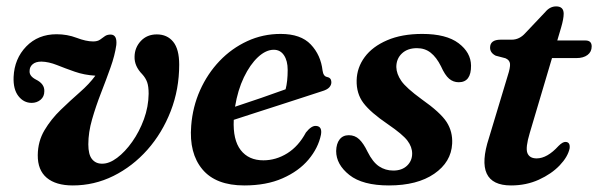

<svg xmlns="http://www.w3.org/2000/svg" viewBox="-20 -569 1869 600"><path d="M540 -367Q540 -290 513.5 -221.8Q487 -153.5 440.8 -101.2Q394.5 -49 334.5 -19.2Q274.5 10.5 207.5 10.5Q154.5 10.5 126 -13.5Q97.5 -37.5 98 -84.5Q98.5 -127.5 119 -162Q139.5 -196.5 169.5 -225.5Q199.5 -254.5 229.2 -280.5Q259 -306.5 278 -332.5Q243.5 -334.5 213.5 -345Q183.5 -355.5 157.8 -365.8Q132 -376 109.5 -376.5Q91.5 -376.5 82 -368.2Q72.5 -360 72.5 -347.5Q71 -331.5 92 -320.5Q119.5 -307 118.5 -284Q118.5 -267 106.8 -257.2Q95 -247.5 79 -247.5Q54 -247.5 37.5 -268.8Q21 -290 22.5 -328.5Q25 -385.5 62 -423.8Q99 -462 157 -462Q190 -462 219.5 -450.8Q249 -439.5 271 -439.5Q284.5 -439.5 292.5 -445Q300.5 -450.5 307.5 -455.8Q314.5 -461 326 -461Q346.5 -460.5 343.5 -428.5Q339 -396 325.2 -357.5Q311.5 -319 295.5 -278Q279.5 -237 267.8 -196.2Q256 -155.5 256 -118Q256 -86 267.5 -71.8Q279 -57.5 298.5 -57.5Q321 -57 346 -75.8Q371 -94.5 393.2 -126Q415.5 -157.5 429.8 -196.5Q444 -235.5 444.5 -276Q444.5 -299 439.8 -312.2Q435 -325.5 424.5 -337Q399.5 -362.5 400.5 -392Q401 -420.5 420.2 -441Q439.5 -461.5 470 -461.5Q502.5 -461.5 521.2 -438.5Q540 -415.5 540 -367Z M983 -148Q974.5 -106.5 944 -70.2Q913.5 -34 863 -11.8Q812.5 10.5 743.5 10.5Q654.5 10.5 612.5 -39.8Q570.5 -90 577.5 -176Q582 -235 605.2 -287Q628.5 -339 666.2 -378.5Q704 -418 752.8 -440.5Q801.5 -463 857 -463Q920 -463 951.2 -430Q982.5 -397 988 -348.5Q990.5 -330.5 1002 -328.5Q1015 -326 1015.5 -313Q1016 -304 1009.2 -296.2Q1002.5 -288.5 985 -283.5Q963.5 -276.5 929.8 -265.5Q896 -254.5 856.8 -241.8Q817.5 -229 779.2 -216.8Q741 -204.5 710.5 -194.5Q707.5 -132 732.2 -100Q757 -68 803 -68Q842.5 -68 877.8 -90Q913 -112 936 -155Q953.5 -177 968 -175.5Q987.5 -174 983 -148ZM835.5 -413.5Q811 -413.5 786.2 -390.5Q761.5 -367.5 742.2 -327.5Q723 -287.5 714.5 -235.5Q752.5 -248 796.8 -263.2Q841 -278.5 872.5 -290Q879 -314.5 879 -350.5Q879 -379 867.5 -396.2Q856 -413.5 835.5 -413.5Z M1209 -36Q1236 -36 1252 -51.2Q1268 -66.5 1268 -89Q1268 -110 1253.2 -129.5Q1238.5 -149 1192.5 -180.5Q1138 -217.5 1115.8 -247Q1093.5 -276.5 1094.5 -318Q1095.5 -358 1119.8 -390.8Q1144 -423.5 1189.8 -443.2Q1235.5 -463 1299.5 -463Q1374.5 -463 1413 -434Q1451.5 -405 1452 -364Q1452.5 -312 1413.5 -312Q1396.5 -312 1383.5 -323Q1370.5 -334 1358 -362Q1344 -390 1326 -404.2Q1308 -418.5 1283 -418.5Q1253.5 -418.5 1236 -402Q1218.5 -385.5 1218.5 -359.5Q1219 -338 1234.2 -316Q1249.5 -294 1297.5 -259Q1356.5 -217.5 1375.8 -187.5Q1395 -157.5 1393 -120Q1390 -62.5 1337 -26Q1284 10.5 1195.5 10.5Q1113 10.5 1071.8 -22.2Q1030.5 -55 1030.5 -97Q1031 -120 1041.2 -133.2Q1051.5 -146.5 1070 -146.5Q1089 -146.5 1102.5 -133.8Q1116 -121 1128.5 -95Q1145 -62 1164.8 -49Q1184.5 -36 1209 -36Z M1559.5 -387 1529 -395Q1511.5 -404 1511.5 -420Q1511.5 -445 1544.5 -445H1579Q1603.5 -445 1622 -466L1684 -531.5Q1698.5 -549 1718 -549Q1741.5 -549 1741.5 -526Q1741.5 -510.5 1733.5 -483L1721.5 -442.5H1809.5Q1829 -442.5 1829 -424Q1829 -407 1816 -397.2Q1803 -387.5 1781.5 -387.5H1705L1635.5 -153.5Q1621.5 -107 1628.2 -90.5Q1635 -74 1657 -74Q1690 -74 1725.5 -113Q1738.5 -126 1747.5 -125.5Q1762.5 -125 1760 -105Q1754.5 -79 1729 -52.2Q1703.5 -25.5 1664 -7.5Q1624.5 10.5 1577 10.5Q1459.5 10.5 1508 -138L1566.5 -332Q1575 -358 1573.8 -369.8Q1572.5 -381.5 1559.5 -387Z"/></svg>

Font: Fraunces 72pt S050 SemiBold
Style: Italic
Weight: 600
Italic angle: -16°
Version: Version 1.000; ttfautohint (v1.8.3)